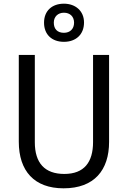

<svg xmlns="http://www.w3.org/2000/svg" viewBox="-20 -1012 694 1042"><path d="M327 -785C391 -785 436 -824 436 -890C436 -953 389 -992 327 -992C262 -992 219 -953 219 -889C219 -824 262 -785 327 -785ZM327 -834C291 -834 272 -855 272 -889C272 -922 295 -943 327 -943C360 -943 382 -922 382 -889C382 -855 360 -834 327 -834ZM572 -242V-714H485V-241C485 -132 437 -68 329 -68C223 -68 169 -127 169 -240V-714H82V-243C82 -84 166 10 325 10C492 10 572 -89 572 -242Z"/></svg>

Font: Noto Sans Sinhala SemiCondensed
Style: Regular
Weight: 400
Width: 4
Designer: Jelle Bosma - Monotype Design Team
Foundry: Monotype Imaging Inc.
Version: Version 2.006